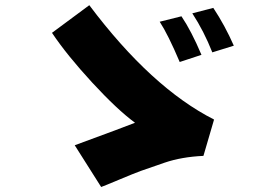

<svg xmlns="http://www.w3.org/2000/svg" viewBox="-20 -748 1040 759"><path d="M185.5 -618.2 333 -727.5Q578.1 -401.4 826.2 -275.4L784.2 -131.8Q698.2 -127.9 630.9 -105Q563.5 -82 536.6 -72.3Q509.8 -62.5 451.7 -38.1Q393.6 -13.7 379.9 -8.8L275.4 -173.8Q477.5 -248 513.7 -262.7Q443.4 -314.5 344.2 -421.9Q245.1 -529.3 185.5 -618.2ZM611.3 -662.1 697.3 -683.6Q736.3 -626 776.4 -531.2L690.4 -502.9Q644.5 -611.3 611.3 -662.1ZM740.2 -695.3 823.2 -716.8Q869.1 -647.5 904.3 -567.4L819.3 -541Q786.1 -625 740.2 -695.3Z"/></svg>

Font: GenEi M Gothic v2 Black
Style: Regular
Weight: 900
Version: Version 2.0